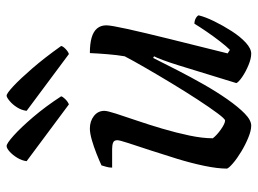

<svg xmlns="http://www.w3.org/2000/svg" viewBox="-122 -676 798 595"><g transform="rotate(-90 277.5 -379.0)"><path d="M185 0Q170 0 148 -9Q126 -18 104.5 -31Q83 -44 68.5 -56.5Q54 -69 52 -75Q52 -104 60.5 -145Q69 -186 82.5 -230Q96 -274 109 -313.5Q122 -353 131 -380.5Q140 -408 140 -415Q140 -425 132.5 -428Q125 -431 113 -431H55Q55 -441 58 -450.5Q61 -460 62 -464Q77 -471 98.5 -479.5Q120 -488 141 -494Q162 -500 176 -500Q199 -500 215 -487.5Q231 -475 231 -455Q231 -446 222.5 -419.5Q214 -393 201 -355Q188 -317 175.5 -274.5Q163 -232 154.5 -191.5Q146 -151 146 -119Q156 -106 174 -93.5Q192 -81 201 -81Q206 -81 223.5 -104.5Q241 -128 265.5 -165.5Q290 -203 316 -246Q342 -289 364.5 -328Q387 -367 400 -392Q404 -415 406.5 -445.5Q409 -476 410 -500Q439 -500 458 -494.5Q477 -489 486.5 -477.5Q496 -466 496 -449Q496 -435 485 -385Q474 -335 454.5 -256Q435 -177 409 -73L420 -66Q431 -77 446.5 -97Q462 -117 477 -139Q492 -161 501 -176Q510 -176 517.5 -172Q525 -168 527 -163Q522 -142 508.5 -114.5Q495 -87 478 -60.5Q461 -34 442.5 -17Q424 0 408 0Q393 0 372.5 -8.5Q352 -17 336 -28Q320 -39 317 -46L372 -225Q380 -251 388 -272.5Q396 -294 400 -301L395 -304Q378 -270 357 -229Q336 -188 313 -147.5Q290 -107 266.5 -73.5Q243 -40 222.5 -20Q202 0 185 0ZM407 -565 231 -696Q233 -712 242 -726Q251 -740 262 -749Q273 -758 278 -758Q285 -758 307.5 -737Q330 -716 362.5 -678.5Q395 -641 432 -589Q431 -583 422.5 -575Q414 -567 407 -565ZM251 -565 75 -696Q77 -711 85.5 -725Q94 -739 104.5 -748.5Q115 -758 122 -758Q130 -758 154.5 -736Q179 -714 211.5 -676Q244 -638 276 -589Q275 -584 267 -576Q259 -568 251 -565Z"/></g></svg>

Font: Texturina 12pt Medium
Style: Italic
Weight: 500
Italic angle: -11°
Designer: Guillermo Torres Carreño
Foundry: Omnibus-Type
Version: Version 1.002